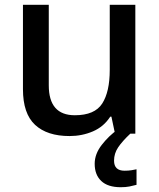

<svg xmlns="http://www.w3.org/2000/svg" viewBox="-20 -559 667 803"><path d="M546 -539V0H461L446 -71H441Q414 -29 368.5 -9.5Q323 10 271 10Q177 10 126.5 -37Q76 -84 76 -186V-539H184V-202Q184 -77 293 -77Q376 -77 407.5 -126Q439 -175 439 -267V-539ZM457 113Q457 155 501 155Q517 155 529.5 153Q542 151 551 149V214Q536 218 521 221Q506 224 485 224Q431 224 403.5 198Q376 172 376 126Q376 85 405.5 47Q435 9 472 -17L525 0Q491 32 474 57.5Q457 83 457 113Z"/></svg>

Font: Noto Sans Myanmar UI Medium
Style: Regular
Weight: 500
Designer: Monotype Design Team
Foundry: Monotype Imaging Inc.
Version: Version 2.103; ttfautohint (v1.8.4.7-5d5b)